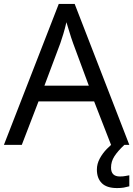

<svg xmlns="http://www.w3.org/2000/svg" viewBox="-20 -737 679 977"><path d="M545 0 459 -221H176L91 0H0L279 -717H360L638 0ZM352 -517Q349 -525 342 -546Q335 -567 328.5 -589.5Q322 -612 318 -624Q311 -593 302 -563.5Q293 -534 287 -517L206 -301H432ZM545 116Q545 161 590 161Q607 161 618.5 158.5Q630 156 638 155V211Q624 215 610 217.5Q596 220 576 220Q523 220 498 195Q473 170 473 126Q473 97 487.5 70Q502 43 523.5 21Q545 -1 565 -15L613 0Q579 32 562 58.5Q545 85 545 116Z"/></svg>

Font: Noto Sans Hebrew Droid SemiBold
Style: Regular
Weight: 600
Designer: Monotype Design Team
Foundry: Monotype Imaging Inc.
Version: Version 1.100; ttfautohint (v1.8.4.7-5d5b)